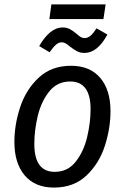

<svg xmlns="http://www.w3.org/2000/svg" viewBox="-20 -835 564 867"><path d="M45 -194Q45 -272 71 -351Q97 -430 154.5 -484Q212 -538 301 -538Q386 -538 432.5 -483.5Q479 -429 479 -333Q479 -256 453.5 -176.5Q428 -97 370.5 -42.5Q313 12 224 12Q138 12 91.5 -43Q45 -98 45 -194ZM389 -342Q389 -467 297 -467Q238 -467 202 -421.5Q166 -376 150.5 -311.5Q135 -247 135 -185Q135 -59 227 -59Q286 -59 322 -105Q358 -151 373.5 -216Q389 -281 389 -342ZM297 -624Q285 -634 276.5 -639Q268 -644 259 -644Q245 -644 232.5 -633Q220 -622 204 -599L157 -627Q206 -711 262 -711Q281 -711 294.5 -704Q308 -697 325 -683Q336 -673 344 -668Q352 -663 362 -663Q376 -663 388.5 -673.5Q401 -684 416 -707L465 -679Q420 -596 362 -596Q343 -596 329 -603Q315 -610 297 -624ZM203 -749 212 -815H457L447 -749Z"/></svg>

Font: Fira Sans Condensed
Style: Italic
Weight: 400
Width: 3
Italic angle: -8°
Designer: bBox Type GmbH & Carrois Corporate GbR & Edenspiekermann AG
Foundry: bBox Type GmbH & Carrois Corporate GbR & Edenspiekermann AG
Version: Version 4.301